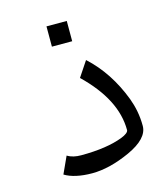

<svg xmlns="http://www.w3.org/2000/svg" viewBox="-96 -676 673 768"><g transform="rotate(-15 240.5 -292.5)"><path d="M251 -516V-600H167V-516ZM371 -116C371 -108 360 -99 339 -91C297 -75 240 -66 168 -66C146 -66 127 -70 111 -80L79 -10C105 6 144 15 192 15C240 15 293 2 350 -24C407 -50 436 -81 436 -116C436 -159 428 -197 415 -232C385 -311 342 -377 285 -429L243 -366C328 -284 371 -201 371 -116Z"/></g></svg>

Font: Iranian Sans 
Style: Regular
Weight: 400
Designer: Hooman Mehr, Hadi Navid in Neviseh Pardaz Co. Ltd. (http://nevisa.com)
Foundry: http://font-store.ir
Version: 5.0.0 build 1/7/1393